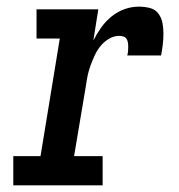

<svg xmlns="http://www.w3.org/2000/svg" viewBox="-20 -558 540 578"><path d="M20 0V-88H102L160 -442H90V-530H276L261 -436Q271 -456 284.5 -475Q298 -494 316 -508.5Q334 -523 355 -530.5Q376 -538 398 -538Q415 -538 431 -534Q447 -530 456.5 -517.5Q466 -505 469 -489.5Q472 -474 472 -457Q472 -440 470 -423.5Q468 -407 465 -391H363Q365 -397 365.5 -403.5Q366 -410 366 -417Q366 -424 365 -430Q364 -436 361 -441Q358 -446 351.5 -448Q345 -450 339 -450Q323 -450 308.5 -441.5Q294 -433 283.5 -420.5Q273 -408 266 -393Q259 -378 253.5 -363.5Q248 -349 244.5 -333.5Q241 -318 239 -302L203 -88H289V0Z"/></svg>

Font: Iosevka Curly Slab SmBdObl
Style: Regular
Weight: 600
Italic angle: -9°
Monospace: yes
Designer: Belleve Invis
Foundry: Belleve Invis
Version: Version 11.0.0; ttfautohint (v1.8.3)